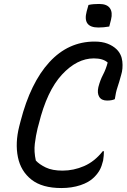

<svg xmlns="http://www.w3.org/2000/svg" viewBox="-20 -930 640 970"><path d="M427 -905Q440 -908 454 -909Q468 -910 481 -910Q520 -910 535 -889Q550 -868 541 -831L532 -796Q504 -791 477 -791Q396 -791 418 -873ZM290 20Q193 20 139 -22.5Q85 -65 70.5 -136Q56 -207 77 -291L84 -318Q134 -512 229.5 -616Q325 -720 458 -720Q496 -720 523 -709.5Q550 -699 568 -682Q594 -657 598 -620Q602 -583 592 -551Q582 -514 573.5 -489Q565 -464 560 -429Q545 -422 521 -422Q493 -422 481.5 -440.5Q470 -459 477 -490Q486 -525 500.5 -552.5Q515 -580 524 -614Q501 -635 454 -635Q369 -635 293 -553Q217 -471 176 -304L170 -282Q161 -245 156 -204.5Q151 -164 161 -119Q178 -100 211 -84Q244 -68 296 -68Q352 -68 405 -91Q458 -114 499 -166H505Q505 -156 504 -143.5Q503 -131 501 -119Q494 -90 484 -71.5Q474 -53 455 -34Q430 -9 386.5 5.5Q343 20 290 20Z"/></svg>

Font: Recursive Sn Csl St
Style: Italic
Weight: 400
Italic angle: -15°
Version: Version 1.079;hotconv 1.0.112;makeotfexe 2.5.65598; ttfautoh